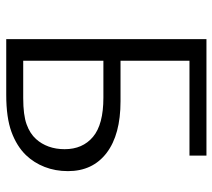

<svg xmlns="http://www.w3.org/2000/svg" viewBox="-54 -644 698 631"><g transform="rotate(90 295.5 -329.0)"><path d="M109.1 0V-658H491.8V-602.2H180.1V-55.8H302.9Q358.5 -55.8 389 -66.9Q419.6 -77.9 437.6 -98.1Q453.5 -115.6 462.2 -139.5Q470.8 -163.3 470.8 -192Q470.8 -251 430.3 -285.1Q389.7 -319.3 301.2 -319.3H154.9V-375.6H313.2Q422.9 -375.6 482.9 -330Q542.9 -284.3 542.9 -202.9Q542.9 -161.3 529.1 -126.1Q515.4 -91 490.3 -64.8Q461 -34.5 414 -17.2Q367 0 292 0Z"/></g></svg>

Font: Ysabeau
Style: Bold
Weight: 700
Designer: Christian Thalmann (Catharsis Fonts)
Version: Version 2.000;gftools[0.9.27.dev2+g8671c4b]